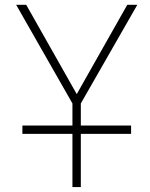

<svg xmlns="http://www.w3.org/2000/svg" viewBox="-20 -544 612 783"><path d="M71.3 2V-32.2H275.4V-122.1L45.9 -524.4H86.9L293 -160.2L499 -524.4H540L309.6 -122.1V-32.2H514.6V2H309.6V218.8H275.4V2Z"/></svg>

Font: Gen Shin Gothic ExtraLight
Style: Regular
Weight: 100
Designer: [Source Han Sans]
Ryoko NISHIZUKA  (kana & ideographs); Paul D. Hunt (Latin, Greek & Cyrillic); Wenlong ZHANG  (bopomofo
Version: Version 1.002.20150607